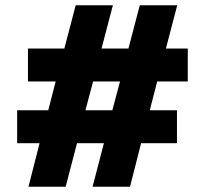

<svg xmlns="http://www.w3.org/2000/svg" viewBox="-20 -708 759 728"><path d="M88 0 130 -165H45V-290H163L191 -399H86V-524H224L267 -688H408L365 -524H467L510 -688H652L609 -524H692V-399H576L548 -290H651V-165H515L473 0H331L374 -165H272L229 0ZM304 -290H406L435 -399H333Z"/></svg>

Font: Saira SemiExpanded Black
Style: Regular
Weight: 900
Width: 6
Designer: Hector Gatti with collaboration of the Omnibus-Type team
Foundry: Omnibus-Type
Version: Version 1.101